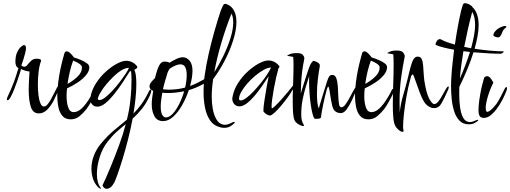

<svg xmlns="http://www.w3.org/2000/svg" viewBox="-20 -760 3181 1197"><path d="M222 -53Q185 -53 172 -94.5Q159 -136 159 -197Q159 -230 161 -261.5Q163 -293 164 -314Q148 -316 133.5 -320.5Q119 -325 111 -330Q110 -323 103 -301.5Q96 -280 86.5 -252Q77 -224 66 -197Q55 -170 45 -152.5Q35 -135 27 -135Q23 -135 23 -141Q23 -149 30 -163Q50 -204 66 -247Q82 -290 95 -336Q85 -340 80.5 -350.5Q76 -361 76 -374Q76 -410 86.5 -433Q97 -456 110 -467.5Q123 -479 130 -479Q142 -479 142 -459Q142 -449 137 -428.5Q132 -408 125 -386.5Q118 -365 113 -352Q113 -352 119 -348Q125 -344 132 -344Q142 -344 151.5 -356.5Q161 -369 174.5 -381.5Q188 -394 209 -394Q220 -394 228 -391.5Q236 -389 236 -383V-380Q226 -355 221 -314.5Q216 -274 216 -233Q216 -197 220 -165.5Q224 -134 232.5 -115Q241 -96 253 -96Q265 -96 276 -109Q287 -122 295.5 -137Q304 -152 307 -159Q328 -198 333 -209.5Q338 -221 346 -221Q349 -221 349 -217Q349 -215 347 -207Q335 -174 317.5 -138.5Q300 -103 276 -78Q252 -53 222 -53Z M421 -16Q387 -16 368.5 -38Q350 -60 343.5 -94.5Q337 -129 337 -164Q337 -188 339 -209.5Q341 -231 343 -247Q348 -288 356 -326Q364 -364 371.5 -391Q379 -418 381 -426Q385 -440 396 -440Q407 -440 421 -425.5Q435 -411 441 -402Q464 -395 486 -385.5Q508 -376 522.5 -365Q537 -354 537 -341Q537 -316 516 -291Q495 -266 463 -245Q431 -224 398 -209Q395 -185 395 -161Q395 -121 405 -91Q415 -61 439 -61Q460 -61 479.5 -76Q499 -91 516 -114Q533 -137 546.5 -160.5Q560 -184 567 -200Q569 -206 576 -206Q580 -206 580 -197.5Q580 -189 568 -163Q556 -139 543.5 -117.5Q531 -96 519 -80Q502 -58 477.5 -37Q453 -16 421 -16ZM401 -237Q436 -256 463.5 -282.5Q491 -309 491 -340Q491 -351 474.5 -362.5Q458 -374 436 -382Q424 -350 415.5 -314Q407 -278 401 -237Z M646 417Q628 417 619 396Q645 340 671.5 276Q698 212 722.5 145Q747 78 764 14Q736 36 707 62Q678 88 652 122Q619 163 601.5 219.5Q584 276 584 324Q584 382 608 411Q611 414 611 415Q611 415 610.5 415.5Q610 416 609 416Q605 416 599.5 413Q594 410 589 404Q569 383 559.5 353.5Q550 324 550 290Q550 251 565 211Q580 171 609 136Q651 85 692 51.5Q733 18 771 -14Q786 -73 792 -129Q797 -173 798.5 -206Q800 -239 800 -264Q800 -280 799 -293Q798 -306 797 -317L789 -315Q772 -288 748 -251Q724 -214 696 -178.5Q668 -143 640 -119Q612 -95 587 -95Q566 -95 554 -109.5Q542 -124 542 -143Q542 -148 544 -156Q553 -202 579.5 -242.5Q606 -283 640.5 -314Q675 -345 709 -363Q743 -381 767 -381Q785 -381 801.5 -373.5Q818 -366 833 -349Q836 -346 836 -342Q836 -333 817 -325Q825 -310 827.5 -286.5Q830 -263 830 -237Q830 -194 825 -147Q820 -100 812 -52Q838 -78 862 -111Q886 -144 908 -190Q914 -202 919 -202Q923 -202 923 -195Q923 -184 913.5 -163Q904 -142 891 -120Q878 -98 865 -82Q852 -66 837.5 -50.5Q823 -35 807 -21Q794 48 777 114Q760 180 743 235Q726 290 712.5 327.5Q699 365 693 377Q681 399 669 408Q657 417 646 417ZM600 -136Q614 -136 635 -152Q656 -168 679 -192.5Q702 -217 723.5 -245Q745 -273 761.5 -297.5Q778 -322 784 -337Q763 -337 738.5 -322.5Q714 -308 690 -285Q666 -262 645 -237Q624 -212 610.5 -190Q597 -168 593 -156Q590 -149 590 -145Q590 -136 600 -136Z M1377 37Q1363 37 1351 33Q1312 23 1290 -9Q1268 -41 1258.5 -87Q1249 -133 1249 -184Q1249 -198 1249.5 -211.5Q1250 -225 1251 -238Q1230 -226 1205.5 -215.5Q1181 -205 1157 -198Q1141 -150 1116 -105.5Q1091 -61 1060.5 -33Q1030 -5 997 -5Q959 -5 942.5 -36Q926 -67 926 -109Q926 -128 928.5 -149.5Q931 -171 935 -193Q912 -205 912 -221Q912 -234 922.5 -247.5Q933 -261 946 -273Q962 -337 975 -356.5Q988 -376 1004 -376Q1025 -376 1037 -369Q1059 -383 1080.5 -393Q1102 -403 1120 -403Q1144 -403 1162 -381.5Q1180 -360 1180 -319Q1180 -298 1176 -274Q1172 -250 1165 -224Q1188 -232 1211 -243.5Q1234 -255 1253 -266Q1254 -274 1255 -281.5Q1256 -289 1257 -296Q1265 -353 1280.5 -422Q1296 -491 1316 -562Q1336 -633 1357 -696Q1365 -715 1371 -727Q1377 -739 1390 -735Q1400 -732 1410.5 -725.5Q1421 -719 1427 -711Q1454 -680 1454 -624Q1454 -573 1434 -509.5Q1414 -446 1381.5 -383Q1349 -320 1309 -267Q1300 -209 1300 -157Q1300 -116 1306.5 -81Q1313 -46 1327 -20Q1339 2 1353.5 10Q1368 18 1381 18Q1395 18 1406.5 13Q1418 8 1425 5Q1433 0 1439 0Q1447 0 1441 8Q1437 13 1420 25Q1403 37 1377 37ZM1316 -310Q1348 -360 1374.5 -415.5Q1401 -471 1417.5 -524.5Q1434 -578 1434 -620Q1434 -636 1431.5 -650Q1429 -664 1423 -675Q1389 -590 1360.5 -494.5Q1332 -399 1316 -310ZM1033 -201Q1061 -201 1086 -204.5Q1111 -208 1134 -214Q1139 -234 1141.5 -254.5Q1144 -275 1144 -294Q1144 -321 1135.5 -340Q1127 -359 1104 -359Q1093 -359 1076 -352.5Q1059 -346 1038 -332Q1030 -320 1025 -308Q1018 -285 1010 -258Q1002 -231 996 -204Q1014 -201 1033 -201ZM1014 -28Q1036 -28 1057.5 -51.5Q1079 -75 1097.5 -112Q1116 -149 1128 -191Q1103 -186 1077.5 -183Q1052 -180 1024 -180Q1016 -180 1008 -180.5Q1000 -181 992 -182Q988 -159 985 -137Q982 -115 982 -96Q982 -62 991 -45Q1000 -28 1014 -28Z M1871 26Q1865 26 1853 21Q1841 16 1830.5 7.5Q1820 -1 1816 -11Q1809 -28 1807 -58.5Q1805 -89 1805 -126Q1805 -144 1805 -164Q1805 -184 1806 -204Q1794 -181 1773.5 -153Q1753 -125 1731 -99Q1709 -73 1690.5 -56.5Q1672 -40 1664 -40Q1653 -40 1640 -48.5Q1627 -57 1622 -67Q1622 -90 1628 -130Q1634 -170 1641.5 -212.5Q1649 -255 1655 -285Q1637 -257 1614 -224Q1591 -191 1567 -162.5Q1543 -134 1518.5 -115.5Q1494 -97 1473 -97Q1452 -97 1440 -111.5Q1428 -126 1428 -145Q1428 -150 1430 -158Q1439 -204 1465.5 -244.5Q1492 -285 1526.5 -316Q1561 -347 1595 -365Q1629 -383 1653 -383Q1671 -383 1687.5 -375.5Q1704 -368 1719 -351Q1722 -348 1722 -344Q1722 -339 1716 -334Q1709 -310 1701.5 -276.5Q1694 -243 1687.5 -207.5Q1681 -172 1677 -142Q1673 -112 1673 -96Q1673 -85 1676 -85Q1680 -85 1696.5 -100.5Q1713 -116 1734 -139.5Q1755 -163 1775 -187Q1795 -211 1807 -227Q1808 -259 1809 -290.5Q1810 -322 1810 -349Q1810 -365 1809.5 -379Q1809 -393 1808 -404Q1806 -406 1796.5 -407.5Q1787 -409 1778.5 -410.5Q1770 -412 1770 -412Q1770 -414 1785.5 -421.5Q1801 -429 1830 -429Q1859 -429 1868 -418Q1877 -407 1877 -399Q1877 -396 1877 -393Q1877 -390 1876 -387Q1868 -348 1864 -316.5Q1860 -285 1858 -252.5Q1856 -220 1855 -177Q1856 -180 1864.5 -208.5Q1873 -237 1893 -298Q1909 -349 1919 -364.5Q1929 -380 1936 -381Q1938 -380 1947 -377Q1956 -374 1965 -367.5Q1974 -361 1974 -351V-349Q1967 -312 1961.5 -265Q1956 -218 1956 -174Q1956 -146 1958.5 -122Q1961 -98 1968 -83Q1968 -87 1974.5 -109Q1981 -131 1990 -159.5Q1999 -188 2007 -214Q2015 -240 2019 -253Q2027 -277 2033.5 -285Q2040 -293 2052 -293Q2069 -293 2076.5 -272.5Q2084 -252 2086 -222Q2088 -192 2089 -162Q2090 -132 2093.5 -111.5Q2097 -91 2108 -91Q2121 -91 2135 -110.5Q2149 -130 2162.5 -156Q2176 -182 2187 -201.5Q2198 -221 2204 -221Q2207 -221 2207 -216Q2207 -212 2204 -203Q2190 -169 2174 -135Q2158 -101 2141 -78Q2124 -55 2105 -55Q2081 -55 2067 -69Q2057 -78 2051 -102.5Q2045 -127 2041 -154Q2037 -181 2033.5 -200.5Q2030 -220 2026 -220Q2023 -220 2017.5 -202.5Q2012 -185 2006 -159Q2000 -133 1994.5 -106.5Q1989 -80 1985.5 -60Q1982 -40 1982 -35Q1982 -23 1971.5 -21Q1961 -19 1945 -19Q1938 -19 1931 -41.5Q1924 -64 1918.5 -99.5Q1913 -135 1910 -175Q1907 -215 1907 -249Q1907 -260 1907 -269.5Q1907 -279 1908 -287Q1899 -259 1887 -220.5Q1875 -182 1866.5 -138Q1858 -94 1858 -47Q1858 -23 1862 -8.5Q1866 6 1874 19Q1875 21 1875 23Q1875 26 1871 26ZM1481 -134Q1495 -134 1516.5 -150Q1538 -166 1561.5 -191Q1585 -216 1607.5 -244Q1630 -272 1646.5 -297.5Q1663 -323 1670 -339Q1650 -339 1624 -324.5Q1598 -310 1571 -287.5Q1544 -265 1521 -238.5Q1498 -212 1484 -187Q1470 -162 1470 -144Q1470 -134 1481 -134Z M2277 -16Q2243 -16 2224.5 -38Q2206 -60 2199.5 -94.5Q2193 -129 2193 -164Q2193 -188 2195 -209.5Q2197 -231 2199 -247Q2204 -288 2212 -326Q2220 -364 2227.5 -391Q2235 -418 2237 -426Q2241 -440 2252 -440Q2263 -440 2277 -425.5Q2291 -411 2297 -402Q2320 -395 2342 -385.5Q2364 -376 2378.5 -365Q2393 -354 2393 -341Q2393 -316 2372 -291Q2351 -266 2319 -245Q2287 -224 2254 -209Q2251 -185 2251 -161Q2251 -121 2261 -91Q2271 -61 2295 -61Q2316 -61 2335.5 -76Q2355 -91 2372 -114Q2389 -137 2402.5 -160.5Q2416 -184 2423 -200Q2425 -206 2432 -206Q2436 -206 2436 -197.5Q2436 -189 2424 -163Q2412 -139 2399.5 -117.5Q2387 -96 2375 -80Q2358 -58 2333.5 -37Q2309 -16 2277 -16ZM2257 -237Q2292 -256 2319.5 -282.5Q2347 -309 2347 -340Q2347 -351 2330.5 -362.5Q2314 -374 2292 -382Q2280 -350 2271.5 -314Q2263 -278 2257 -237Z M2489 62Q2479 62 2461.5 46.5Q2444 31 2437 6Q2433 -11 2431 -40Q2429 -69 2429 -105Q2429 -165 2431.5 -234Q2434 -303 2434 -358Q2434 -376 2433.5 -392Q2433 -408 2432 -420Q2430 -422 2420.5 -423.5Q2411 -425 2402.5 -426.5Q2394 -428 2394 -428Q2394 -430 2409.5 -437.5Q2425 -445 2454 -445Q2484 -445 2493.5 -432.5Q2503 -420 2503 -411Q2503 -409 2503 -406Q2503 -403 2502 -401Q2491 -348 2481 -276.5Q2471 -205 2471 -126Q2471 -107 2471.5 -92.5Q2472 -78 2472 -67V-58Q2478 -114 2493 -164.5Q2508 -215 2523 -275Q2535 -327 2543.5 -355.5Q2552 -384 2561.5 -395.5Q2571 -407 2584 -407Q2602 -407 2609 -392Q2616 -377 2618 -351Q2620 -325 2622 -291.5Q2624 -258 2632 -220Q2644 -163 2660 -137Q2676 -111 2687 -111Q2700 -111 2713 -127.5Q2726 -144 2738 -166Q2750 -188 2759.5 -204.5Q2769 -221 2775 -221Q2778 -221 2778 -216Q2778 -212 2775 -203Q2750 -147 2733 -116.5Q2716 -86 2686 -86Q2663 -86 2640 -106Q2628 -116 2616.5 -138.5Q2605 -161 2595 -188Q2585 -215 2576.5 -239.5Q2568 -264 2562 -280Q2556 -296 2554 -296Q2552 -296 2547.5 -292Q2543 -288 2541 -278Q2524 -216 2513.5 -155.5Q2503 -95 2498 -46.5Q2493 2 2493 28Q2493 41 2494.5 46.5Q2496 52 2496 55Q2496 62 2489 62Z M2902 15Q2867 15 2845 -7.5Q2823 -30 2811.5 -66Q2800 -102 2796 -143.5Q2792 -185 2792 -222Q2792 -244 2793 -262.5Q2794 -281 2795 -294Q2797 -328 2801.5 -367.5Q2806 -407 2811 -450Q2777 -456 2747 -463.5Q2717 -471 2697 -480Q2694 -481 2696.5 -490Q2699 -499 2706 -507.5Q2713 -516 2722 -516Q2727 -516 2730 -514Q2758 -498 2816 -482Q2824 -538 2834 -593Q2844 -648 2856 -698Q2861 -718 2865.5 -730Q2870 -742 2883 -740Q2895 -738 2908 -731Q2921 -724 2926 -715Q2946 -696 2955 -667.5Q2964 -639 2964 -604Q2964 -571 2957 -533.5Q2950 -496 2939 -456Q2986 -449 3032 -444.5Q3078 -440 3117 -440Q3120 -440 3120 -438Q3120 -435 3114 -430Q3108 -425 3098 -425Q3068 -425 3024 -427.5Q2980 -430 2932 -434Q2915 -380 2892 -325Q2869 -270 2844 -219Q2843 -207 2843 -195.5Q2843 -184 2843 -173Q2843 -127 2848.5 -89.5Q2854 -52 2866 -29Q2875 -12 2886.5 -5.5Q2898 1 2909 1Q2920 1 2930 -3Q2940 -7 2945 -9Q2956 -14 2960 -13Q2964 -12 2959 -7Q2956 -3 2941 6Q2926 15 2902 15ZM2917 -459Q2928 -500 2935 -537Q2942 -574 2942 -605Q2942 -655 2924 -686Q2910 -635 2897.5 -579.5Q2885 -524 2874 -468ZM3085 -527Q3079 -527 3073 -529Q3067 -531 3060 -534Q3056 -537 3056 -542Q3056 -553 3070 -568Q3084 -583 3103 -591Q3118 -598 3128 -598Q3137 -598 3137 -593Q3137 -589 3128 -583Q3117 -575 3111.5 -559Q3106 -543 3099 -535Q3095 -527 3085 -527ZM2847 -270Q2865 -311 2881 -353Q2897 -395 2910 -436Q2900 -437 2889.5 -438.5Q2879 -440 2869 -441Q2862 -397 2856 -354Q2850 -311 2847 -270ZM2996 -25Q2977 -25 2970 -37.5Q2963 -50 2963 -75Q2963 -87 2964.5 -102Q2966 -117 2968 -136Q2976 -189 2984 -222Q2992 -255 2998 -275Q3007 -285 3016 -285Q3030 -285 3041 -269Q3052 -253 3056 -246Q3051 -236 3041.5 -214Q3032 -192 3023.5 -165.5Q3015 -139 3011 -116Q3008 -98 3008 -87Q3008 -57 3024 -64Q3038 -70 3053.5 -87Q3069 -104 3075 -112Q3087 -130 3097.5 -149.5Q3108 -169 3115.5 -184.5Q3123 -200 3125 -204Q3131 -217 3137 -217Q3141 -217 3141 -211Q3141 -208 3140 -203Q3139 -198 3136 -191Q3128 -169 3112.5 -138.5Q3097 -108 3075 -79Q3062 -61 3041 -43Q3020 -25 2996 -25Z"/></svg>

Font: Comforter
Style: Regular
Weight: 400
Designer: Robert E. Leuschke
Foundry: Robert E. Leuschke
Version: Version 1.013; ttfautohint (v1.8.3)